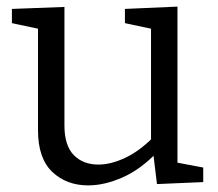

<svg xmlns="http://www.w3.org/2000/svg" viewBox="-20 -552 660 581"><path d="M247 9Q181 9 138 -32Q95 -73 95 -158V-477L105 -463L16 -482V-525L175 -531V-172Q175 -112 203 -83Q231 -54 278 -54Q315 -54 358 -74Q401 -94 443 -136L437 -118V-479L447 -463L358 -482V-525L517 -532V-49L505 -62L595 -45V-1L455 5L443 -94L454 -90Q405 -39 350.5 -15Q296 9 247 9Z"/></svg>

Font: Pack4
Style: Regular
Weight: 400
Version: Version 2.002